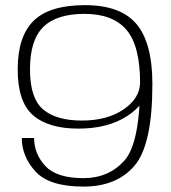

<svg xmlns="http://www.w3.org/2000/svg" viewBox="-20 -700 648 727"><path d="M296 6.5Q422 6.5 489.5 -72.8Q557 -152 557 -381.5Q557 -537.5 496.8 -609Q436.5 -680.5 302 -680.5Q167.5 -680.5 107.2 -621.2Q47 -562 47 -437Q47 -314 105.2 -263.5Q163.5 -213 277 -213Q388 -213 461.5 -260.5Q535 -308 536 -373L510.5 -388.5Q510 -328 448 -285.8Q386 -243.5 290 -243.5Q193.5 -243.5 143.5 -285.5Q93.5 -327.5 93.5 -437.5Q93.5 -548 143.8 -597.8Q194 -647.5 300 -647.5Q407.5 -647.5 459 -586.8Q510.5 -526 510.5 -385.5Q510.5 -158.5 451 -92Q391.5 -25.5 296 -25.5Q195 -25.5 152.2 -71Q109.5 -116.5 109 -177.5H62.5Q62.5 -107.5 114.5 -50.5Q166.5 6.5 296 6.5Z"/></svg>

Font: Anybody Expanded ExtraLight
Style: Regular
Weight: 250
Width: 7
Version: Version 1.113;gftools[0.9.25]